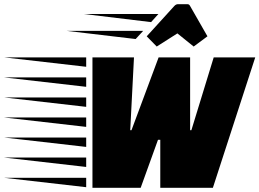

<svg xmlns="http://www.w3.org/2000/svg" viewBox="-190 -900 1243 920"><path d="M253 0V-625H452L434 -276H440L570 -625H721V-276H727L834 -625H1033L830 0H578V-230H567L484 0ZM223 -580 -170 -625H223ZM223 -484 -170 -529H223ZM223 -388 -170 -433H223ZM223 -292 -170 -337H223ZM223 -196 -170 -241H223ZM223 -100 -170 -145H223ZM223 -3 -170 -48H223ZM663 -880H708Q713 -880 716 -877.5Q719 -875 721 -871L804 -726L738 -677L660 -740L561 -677L513 -726L645 -871Q653 -880 663 -880ZM534 -794 211 -833H569ZM460 -713 130 -752H496Z"/></svg>

Font: Faster One
Style: Regular
Weight: 400
Designer: Eduardo Rodriguez Tunni
Foundry: Eduardo Rodriguez Tunni
Version: Version 1.003; ttfautohint (v1.8.4.7-5d5b);gftools[0.9.23]